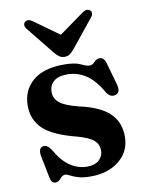

<svg xmlns="http://www.w3.org/2000/svg" viewBox="-80 -734 607 802"><g transform="rotate(-10 224.0 -333.0)"><path d="M232.5 -32Q265 -32 283 -48.2Q301 -64.5 301 -89Q301 -114.5 281.8 -131.8Q262.5 -149 213.5 -162.5Q112 -188 71.8 -227Q31.5 -266 31.5 -325Q31.5 -390 77 -429.5Q122.5 -469 209.5 -469Q256 -469 279.8 -457.5Q303.5 -446 316 -446Q328 -446 338.2 -457.5Q348.5 -469 361.5 -469Q369.5 -469 376 -463.8Q382.5 -458.5 387 -444.5L413 -352.5Q424.5 -315.5 402.5 -307Q380 -298.5 363.5 -323Q332 -378 296 -402Q260 -426 216 -426Q177.5 -426 158.5 -408.8Q139.5 -391.5 139.5 -364.5Q139.5 -337 161.8 -318.5Q184 -300 242.5 -285.5Q329.5 -266.5 369.2 -228.2Q409 -190 409 -129Q409 -66.5 362 -27.8Q315 11 240 11Q207 11 186.5 4.5Q166 -2 154 -8.5Q142 -15 135.5 -15Q124 -15 113.5 -2.2Q103 10.5 91 10.5Q73.5 10.5 69 -13.5L51 -103Q43 -141 62.5 -147Q81.5 -153 99 -126.5Q127.5 -76.5 161 -54.2Q194.5 -32 232.5 -32ZM262 -526.5Q252 -514 242.5 -507Q233 -500 219.5 -500Q206 -500 196.2 -507Q186.5 -514 176.5 -526.5L83 -642.5Q75.5 -652 75.8 -660Q76 -668 81 -672Q94.5 -683.5 114 -669.5L219.5 -593.5L325 -669.5Q344.5 -683.5 358 -672Q363 -668 363.2 -659.8Q363.5 -651.5 355.5 -642.5Z"/></g></svg>

Font: Fraunces 72pt Soft SemiBold
Style: Regular
Weight: 600
Version: Version 1.000;[b76b70a41]